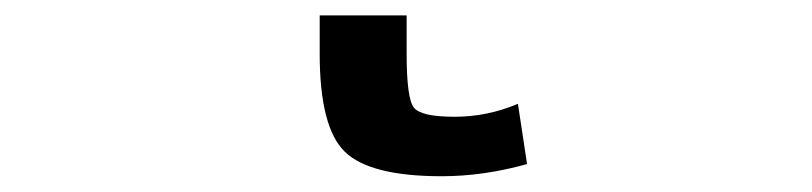

<svg xmlns="http://www.w3.org/2000/svg" viewBox="-20 33 1040 246"><path d="M501 101.6Q501 159.2 510.3 170.9Q519.5 182.6 562.5 182.6Q604.5 182.6 643.6 166L655.3 243.2Q599.6 258.8 545.9 258.8Q454.1 258.8 421.9 227.5Q389.6 196.3 389.6 101.6V52.7H501Z"/></svg>

Font: Gen Shin Gothic Monospace Medium
Style: Regular
Weight: 500
Designer: [Source Han Sans]
Ryoko NISHIZUKA  (kana & ideographs); Paul D. Hunt (Latin, Greek & Cyrillic); Wenlong ZHANG  (bopomofo
Version: Version 1.002.20150607